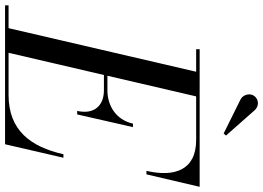

<svg xmlns="http://www.w3.org/2000/svg" viewBox="-202 -858 1015 740"><g transform="rotate(90 305.0 -487.5)"><path d="M316 -908.5 449 -842.5 457 -851.5 358.5 -963C337.5 -983.5 312 -974 302.5 -957.5C293 -941 300 -918 316 -908.5ZM283 -381C340 -381 377 -345 362 -278H375.5L424.5 -493H411C396 -426 340 -394.5 283 -394.5H226.5L306 -736.5H474C591 -736.5 618 -652 593 -545H606.5L654.5 -750H124V-736.5H211L43 -13.5H-45V0H490.5L542.5 -225H529C500 -98 437 -13.5 300 -13.5H138L223.5 -381Z"/></g></svg>

Font: Bodoni* 16pt
Style: Italic
Weight: 400
Italic angle: -13°
Version: Version 2.3